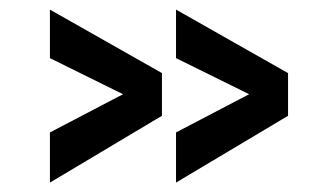

<svg xmlns="http://www.w3.org/2000/svg" viewBox="-20 -562 677 400"><path d="M346.7 -181.6 580.1 -320.8V-409.7L346.7 -542V-440.9L499 -365.7L346.7 -286.1ZM84 -181.6 317.4 -320.8V-409.7L84 -542V-440.9L236.3 -365.7L84 -286.1Z"/></svg>

Font: Antonio
Style: Regular
Weight: 400
Designer: Vernon Adams
Foundry: Vernon Adams
Version: Version 1.002